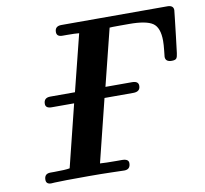

<svg xmlns="http://www.w3.org/2000/svg" viewBox="-77 -770 914 854"><g transform="rotate(-10 380.0 -343.0)"><path d="M64 -20Q64 -47.9 91.8 -47.9H108.9Q159.7 -47.9 179.2 -51.8L249 -333H147.9Q120.1 -333 120.1 -353Q120.1 -380.9 149.9 -380.9H261.2L325.2 -636.2Q307.1 -638.2 270 -638.2H250Q224.1 -638.2 224.1 -659.2Q224.1 -686 253.9 -686H731.9Q759.8 -686 759.8 -664.1Q759.8 -661.1 755.9 -628.2Q752 -595.2 746.6 -547.1Q741.2 -499 737.8 -474.1Q735.8 -457 731 -450.4Q726.1 -443.8 710 -443.8Q681.2 -443.8 681.2 -466.8Q681.2 -467.8 684.1 -494.4Q687 -521 687 -538.1Q687 -598.1 657.5 -618.2Q627.9 -638.2 551.8 -638.2H508.8Q469.7 -638.2 462.9 -637.2L398.9 -380.9H519Q547.9 -380.9 547.9 -359.9Q547.9 -333 516.1 -333H386.2L315.9 -49.8Q340.8 -47.9 390.1 -47.9H414.1Q444.8 -47.9 444.8 -28.8Q444.8 0 417 0Q409.2 0 361.1 -1.5Q313 -2.9 256.8 -2.9Q196.8 -2.9 157.5 -2.4Q118.2 -2 103 -1Q87.9 0 86.9 0Q64 0 64 -20Z"/></g></svg>

Font: CMU Serif
Style: BoldItalic
Weight: 700
Italic angle: -14.04°
Version: Version 0.7.0